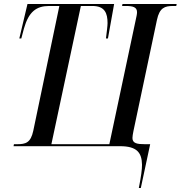

<svg xmlns="http://www.w3.org/2000/svg" viewBox="-20 -734 907 964"><path d="M677 210H687L734 -10H708C669 -10 645 -14 645 -41C645 -49 647 -61 650 -76L768 -634C781 -695 807 -704 849 -704H865L867 -714H595L593 -704H611C646 -704 668 -699 668 -673C668 -663 665 -650 661 -632L529 -10H238L386 -704H444C506 -704 520 -668 520 -618C520 -604 516 -574 512 -541H522L553 -714H118L77 -541H87L100 -590C124 -675 162 -704 227 -704H278L147 -77C134 -17 109 -10 66 -10H50L48 0H583C668 0 692 33 693 93C693 118 689 149 677 210Z"/></svg>

Font: Noto Serif Display Condensed Medium
Style: Italic
Weight: 500
Width: 3
Italic angle: -12°
Designer: Monotype Design Team
Foundry: Monotype Imaging Inc.
Version: Version 2.009